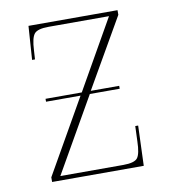

<svg xmlns="http://www.w3.org/2000/svg" viewBox="-66 -594 580 652"><g transform="rotate(-10 223.5 -268.0)"><path d="M62 0V-16L208 -272H89V-282H214L350 -521H142Q103 -521 92 -507Q81 -493 79 -452L77 -420H67L75 -536H382V-520L245 -282H343V-272H240L93 -15H310Q349 -15 359.5 -29Q370 -43 371 -85L373 -138H383L378 0Z"/></g></svg>

Font: Noto Serif Display SemiCondensed Thin
Style: Regular
Weight: 100
Width: 4
Designer: Monotype Design Team
Foundry: Monotype Imaging Inc.
Version: Version 2.009